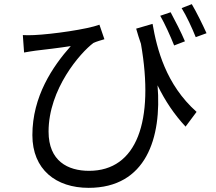

<svg xmlns="http://www.w3.org/2000/svg" viewBox="-20 -839 1040 925"><path d="M715 -724 636 -701C643 -676 651 -651 659 -628C724 -256 640 -16 409 -16C307 -16 214 -63 214 -205C214 -410 367 -585 430 -632C444 -639 470 -646 483 -650L459 -720C401 -698 232 -674 144 -670C125 -669 105 -669 90 -670L96 -586C116 -590 133 -592 152 -595C188 -599 271 -609 321 -617C233 -518 136 -374 136 -188C136 -22 250 66 407 66C684 66 760 -175 739 -428C776 -352 820 -287 874 -229L927 -300C779 -432 736 -603 715 -724ZM802 -780 752 -763C774 -725 801 -665 819 -620L871 -640C854 -681 822 -743 802 -780ZM904 -819 855 -800C878 -763 905 -705 923 -660L975 -679C956 -721 926 -782 904 -819Z"/></svg>

Font: Source Han Sans TC
Style: Regular
Weight: 400
Designer: Ryoko NISHIZUKA 西塚涼子 (kana, bopomofo & ideographs); Paul D. Hunt (Latin, Greek & Cyrillic); Sandoll Communications 산돌커뮤니
Foundry: Adobe
Version: Version 2.002;hotconv 1.0.116;makeotfexe 2.5.65601